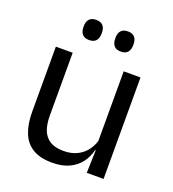

<svg xmlns="http://www.w3.org/2000/svg" viewBox="-125 -760 783 868"><g transform="rotate(20 266.5 -326.5)"><path d="M59.8 -488.2H140.7V-184.5Q140.7 -145.8 151.4 -117Q162.1 -88.3 186.6 -72.6Q211.2 -56.8 252.5 -56.8Q291.5 -56.8 319.6 -71.3Q347.7 -85.7 365.4 -110.7Q383.1 -135.6 389.6 -166.8L404.1 -109.3H386.5Q378.8 -76.7 358.8 -49.2Q338.8 -21.8 305.1 -5.6Q271.4 10.7 222.1 10.7Q164.4 10.7 128.6 -11.2Q92.8 -33 76.3 -74.7Q59.8 -116.3 59.8 -175.7ZM386.1 -488.2H467V0H386.1L389.7 -117.2L386.1 -121.9ZM190.1 -567.5Q168.5 -567.5 157.6 -579.7Q146.6 -591.9 146.6 -614.6V-618Q146.6 -640.4 157.6 -652.4Q168.5 -664.5 190.1 -664.5Q212.5 -664.5 223.2 -652.4Q234 -640.4 234 -618V-614.6Q234 -591.9 223.2 -579.7Q212.5 -567.5 190.1 -567.5ZM342.8 -567.5Q320.8 -567.5 310.1 -579.7Q299.4 -591.9 299.4 -614.6V-618Q299.4 -640.4 310.1 -652.4Q320.8 -664.5 342.8 -664.5Q364.7 -664.5 375.5 -652.4Q386.2 -640.4 386.2 -618V-614.6Q386.2 -591.9 375.5 -579.7Q364.7 -567.5 342.8 -567.5Z"/></g></svg>

Font: Anek Devanagari Medium
Style: Regular
Weight: 500
Designer: Kailash Malviya (Devanagari) & Yesha Goshar (Latin)
Foundry: Ek Type
Version: Version 1.003